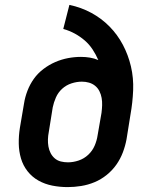

<svg xmlns="http://www.w3.org/2000/svg" viewBox="-20 -755 640 783"><path d="M256 8Q224 8 193.5 2Q163 -4 137 -18.5Q111 -33 92.5 -56.5Q74 -80 65.5 -109Q57 -138 56.5 -169.5Q56 -201 61 -233L78 -333Q82 -359 92 -385Q102 -411 118 -433.5Q134 -456 157 -473.5Q180 -491 205.5 -502Q231 -513 257.5 -518Q284 -523 310 -523Q329 -523 347 -520Q365 -517 381 -510Q371 -533 357.5 -553.5Q344 -574 325.5 -590Q307 -606 285 -618Q263 -630 238 -637L263 -735Q311 -725 352.5 -702.5Q394 -680 426.5 -647Q459 -614 481 -572.5Q503 -531 514 -484Q525 -437 523 -387Q521 -337 512 -287L496 -187Q491 -160 481 -133.5Q471 -107 454.5 -83.5Q438 -60 415 -41.5Q392 -23 365.5 -12Q339 -1 311 3.5Q283 8 256 8ZM257 -93Q279 -93 301 -100.5Q323 -108 340 -124Q357 -140 366 -161Q375 -182 378 -203L394 -295Q396 -311 396.5 -326Q397 -341 394.5 -355.5Q392 -370 385.5 -383Q379 -396 368 -405Q357 -414 343 -418Q329 -422 314 -422Q293 -422 271.5 -415Q250 -408 233.5 -393Q217 -378 208 -357.5Q199 -337 195 -317L179 -217Q176 -202 175.5 -187Q175 -172 177.5 -157.5Q180 -143 186.5 -130.5Q193 -118 203.5 -109Q214 -100 228 -96.5Q242 -93 257 -93Z"/></svg>

Font: Iosevka Etoile
Style: Bold Italic
Weight: 700
Italic angle: -9°
Designer: Belleve Invis
Foundry: Belleve Invis
Version: Version 28.1.0; ttfautohint (v1.8.4)